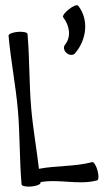

<svg xmlns="http://www.w3.org/2000/svg" viewBox="-62 -971 583 1029"><g transform="rotate(-5 229.5 -456.5)"><path d="M313 -873C344 -825 348 -764 310 -725C299 -714 301 -694 315 -680C329 -666 349 -664 360 -675C429 -743 450 -848 399 -927C394 -935 371 -929 348 -913C324 -898 309 -880 313 -873ZM13 -800C13 -667 28 -533 28 -400C28 -267 13 -133 13 0C13 9 36 16 64 16C92 16 115 9 115 0V-3C216 -13 317 32 418 14C427 13 430 -11 425 -38C420 -66 409 -87 401 -86C306 -69 209 -85 113 -75C110 -183 100 -291 100 -400C100 -533 115 -667 115 -800C115 -809 92 -816 64 -816C36 -816 13 -809 13 -800Z"/></g></svg>

Font: Nupuram Condensed Medium
Style: Regular
Weight: 500
Width: 3
Designer: Santhosh Thottingal (santhosh.thottingal@gmail.com)
Foundry: SMC
Version: Version 1.000